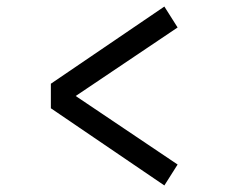

<svg xmlns="http://www.w3.org/2000/svg" viewBox="-20 -556 690 587"><path d="M482.5 -536 523 -472 178 -240V-285L523 -53L482.5 11L135.5 -225V-300Z"/></svg>

Font: Trispace Thin
Style: Regular
Weight: 400
Version: Version 1.210